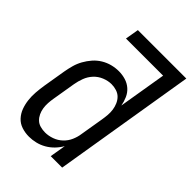

<svg xmlns="http://www.w3.org/2000/svg" viewBox="-218 -832 936 936"><g transform="rotate(45 250.5 -363.5)"><path d="M159 8Q132 8 108 0Q84 -8 67.5 -26Q51 -44 42.5 -67Q34 -90 31 -115.5Q28 -141 30 -167Q32 -193 36 -219L56 -339Q60 -362 66.5 -385.5Q73 -409 85 -430.5Q97 -452 113.5 -471Q130 -490 151.5 -503Q173 -516 196.5 -522Q220 -528 243 -528Q268 -528 290.5 -521Q313 -514 330 -499Q347 -484 356.5 -462.5Q366 -441 370 -418L411 -665H155L167 -735H501L380 0H301L315 -83Q303 -62 286 -44.5Q269 -27 248 -15Q227 -3 204 2.5Q181 8 159 8ZM200 -62Q223 -62 247 -70.5Q271 -79 289.5 -96.5Q308 -114 318 -137Q328 -160 331 -183L351 -303Q354 -321 355.5 -339Q357 -357 354.5 -374.5Q352 -392 345 -408Q338 -424 326.5 -435.5Q315 -447 298 -452.5Q281 -458 263 -458Q239 -458 214.5 -448Q190 -438 172.5 -419Q155 -400 146 -376Q137 -352 133 -328L113 -208Q110 -191 109 -173.5Q108 -156 110.5 -139.5Q113 -123 120 -108Q127 -93 138.5 -82Q150 -71 166.5 -66.5Q183 -62 200 -62Z"/></g></svg>

Font: Iosevka SS04 Oblique
Style: Regular
Weight: 400
Italic angle: -9°
Monospace: yes
Designer: Belleve Invis
Foundry: Belleve Invis
Version: Version 19.0.0; ttfautohint (v1.8.4)